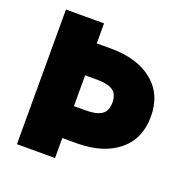

<svg xmlns="http://www.w3.org/2000/svg" viewBox="-125 -819 919 938"><g transform="rotate(20 334.5 -350.0)"><path d="M61 -700H259V-596H333Q470 -596 550 -531Q630 -466 630 -350Q630 -234 550 -169Q470 -104 333 -104H259V0H61ZM321 -270Q377 -270 403.5 -288.5Q430 -307 430 -350Q430 -394 403.5 -412Q377 -430 321 -430H259V-270Z"/></g></svg>

Font: Chess Sans ExtraBold
Style: Regular
Weight: 800
Designer: Wolf Bōese
Foundry: Wolf Bōese
Version: Version 7.223